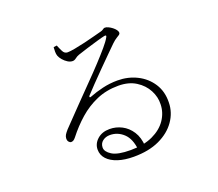

<svg xmlns="http://www.w3.org/2000/svg" viewBox="-124 -906 1248 1100"><g transform="rotate(-20 500.0 -356.0)"><path d="M516 20Q461 20 420 6.5Q379 -7 356.5 -31.5Q334 -56 334 -89Q334 -125 363 -151Q392 -177 438 -177Q477 -177 512 -159Q547 -141 570.5 -105Q594 -69 597 -14L553 -8Q546 -78 510.5 -111Q475 -144 428 -144Q402 -144 383.5 -129.5Q365 -115 365 -90Q365 -65 399 -43.5Q433 -22 512 -22Q592 -22 647.5 -48Q703 -74 732 -117Q761 -160 762 -210Q764 -254 742 -296Q720 -338 676.5 -365.5Q633 -393 570 -393Q497 -393 437 -367Q377 -341 327.5 -297.5Q278 -254 236 -200Q228 -190 221.5 -186Q215 -182 207 -182Q200 -182 193 -190Q186 -198 187 -213Q188 -224 193.5 -233Q199 -242 212 -257Q267 -314 318.5 -367.5Q370 -421 416.5 -468Q463 -515 500 -555Q537 -595 563 -625.5Q589 -656 600 -676Q605 -684 602.5 -687Q600 -690 592 -688Q577 -685 544.5 -675.5Q512 -666 477.5 -655.5Q443 -645 420 -637Q406 -632 395.5 -623.5Q385 -615 374 -615Q359 -615 344 -624.5Q329 -634 317.5 -647.5Q306 -661 301 -674Q297 -685 297 -699.5Q297 -714 298 -727L318 -730Q326 -710 335.5 -691Q345 -672 364 -672Q379 -672 409 -677.5Q439 -683 473 -691Q507 -699 536.5 -707Q566 -715 582 -719Q590 -721 594.5 -724Q599 -727 603 -729.5Q607 -732 612 -732Q621 -732 632.5 -726.5Q644 -721 655 -712.5Q666 -704 673 -694.5Q680 -685 680 -677Q680 -670 674 -665.5Q668 -661 656 -654Q644 -647 626 -630Q610 -614 579 -583.5Q548 -553 513 -517.5Q478 -482 446 -449Q414 -416 396 -396Q392 -392 394 -388Q396 -384 402 -387Q440 -402 484.5 -412.5Q529 -423 576 -423Q640 -423 694 -396Q748 -369 780 -319.5Q812 -270 810 -203Q809 -143 773.5 -92Q738 -41 673 -10.5Q608 20 516 20Z"/></g></svg>

Font: Noto Serif SC ExtraLight ExtraLight
Style: Regular
Weight: 250
Version: Version 2.002-H1;hotconv 1.1.0;makeotfexe 2.6.0